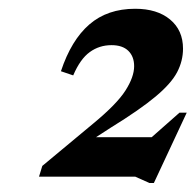

<svg xmlns="http://www.w3.org/2000/svg" viewBox="-20 -699 446 438"><path d="M406 -442 331 -281.5H321L288.5 -296H69L76.5 -320.5L192.5 -417Q246.5 -461.5 266.2 -492.5Q286 -523.5 286 -548Q286 -570 272.8 -583Q259.5 -596 234.5 -596Q206.5 -596 184.8 -580.2Q163 -564.5 147 -527L119 -536.5Q142.5 -607.5 183.8 -643.2Q225 -679 288.5 -679Q338.5 -679 368 -654.5Q397.5 -630 397.5 -588Q397.5 -560 384 -534.2Q370.5 -508.5 335 -478.8Q299.5 -449 233 -408L199 -386H326L389.5 -442Z"/></svg>

Font: Newsreader Text
Style: Bold Italic
Weight: 700
Italic angle: -17°
Designer: Hugues Gentile
Foundry: Production Type
Version: Version 1.001